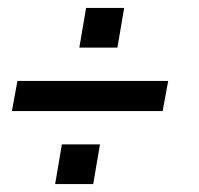

<svg xmlns="http://www.w3.org/2000/svg" viewBox="-20 -523 502 484"><path d="M10 -243 24 -319H404L390 -243ZM119 -59 136 -159H232L215 -59ZM180 -403 197 -503H293L276 -403Z"/></svg>

Font: Cabin VF Beta
Style: Italic
Weight: 400
Italic angle: -7°
Designer: Pablo Impallari
Foundry: Pablo Impallari. http://www.impallari.com Igino Marini. http://www.ikern.com
Version: Version 2.300